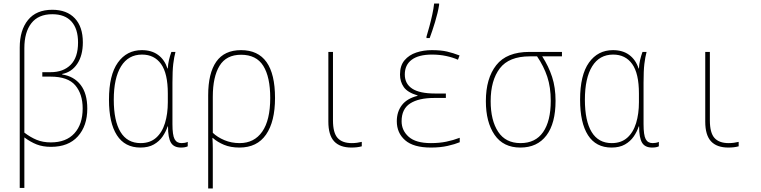

<svg xmlns="http://www.w3.org/2000/svg" viewBox="-20 -820 4280 1080"><path d="M91 -553Q91 -650 137.5 -707.5Q184 -765 274 -765Q356 -765 401 -717Q446 -669 446 -582Q446 -508 414.5 -461Q383 -414 330 -404V-401Q396 -391 433.5 -342.5Q471 -294 471 -209Q471 -112 418 -53Q365 6 267 6Q221 6 186.5 -7.5Q152 -21 117 -47V237H91ZM266 -19Q352 -19 398.5 -70Q445 -121 445 -210Q445 -291 403.5 -340Q362 -389 264 -389H218V-414H265Q336 -414 377.5 -455.5Q419 -497 419 -581Q419 -658 382 -699Q345 -740 274 -740Q196 -740 156.5 -689.5Q117 -639 117 -549V-74Q151 -48 186 -33.5Q221 -19 266 -19Z M770 10Q682 10 637.5 -59.5Q593 -129 593 -259Q593 -398 643 -468Q693 -538 778 -538Q833 -538 869.5 -511Q906 -484 922 -435H924Q925 -459 930.5 -482.5Q936 -506 944 -528H967Q959 -498 954.5 -460Q950 -422 950 -355V-122Q950 -60 962 -37.5Q974 -15 1001 -15Q1009 -15 1018.5 -16.5Q1028 -18 1036 -22V3Q1022 10 998 10Q958 10 941.5 -17.5Q925 -45 925 -109H923Q913 -79 894.5 -52Q876 -25 845.5 -7.5Q815 10 770 10ZM771 -15Q824 -15 858 -45Q892 -75 908 -127.5Q924 -180 924 -245V-294Q924 -407 886 -460Q848 -513 779 -513Q702 -513 661 -447Q620 -381 620 -259Q620 -140 658 -77.5Q696 -15 771 -15Z M1151 -284Q1151 -408 1196.5 -473Q1242 -538 1336 -538Q1527 -538 1527 -269Q1527 -136 1476.5 -63Q1426 10 1327 10Q1277 10 1240 -5.5Q1203 -21 1177 -44H1175Q1177 -9 1177 17Q1177 43 1177 70V240H1151ZM1328 -15Q1410 -15 1455 -79.5Q1500 -144 1500 -269Q1500 -387 1461 -449.5Q1422 -512 1336 -512Q1253 -512 1215 -450Q1177 -388 1177 -276V-73Q1203 -48 1242.5 -31.5Q1282 -15 1328 -15Z M1957 10Q1892 10 1859.5 -25Q1827 -60 1827 -136V-528H1853V-143Q1853 -73 1879 -44Q1905 -15 1959 -15Q1974 -15 1988.5 -17Q2003 -19 2015 -22V3Q1990 10 1957 10Z M2404 10Q2306 10 2259 -31Q2212 -72 2212 -138Q2212 -191 2240.5 -228.5Q2269 -266 2329 -281V-283Q2272 -300 2251 -330.5Q2230 -361 2230 -401Q2230 -451 2255.5 -481Q2281 -511 2321.5 -524.5Q2362 -538 2409 -538Q2460 -538 2494.5 -530Q2529 -522 2565 -508L2556 -484Q2527 -497 2489.5 -505Q2452 -513 2410 -513Q2335 -513 2296 -484Q2257 -455 2257 -401Q2257 -349 2298.5 -321.5Q2340 -294 2428 -294H2488V-269H2422Q2335 -269 2287 -238Q2239 -207 2239 -138Q2239 -86 2279 -50.5Q2319 -15 2404 -15Q2451 -15 2490 -23Q2529 -31 2566 -45V-20Q2540 -9 2498.5 0.5Q2457 10 2404 10ZM2379 -614Q2386 -637 2395 -670Q2404 -703 2411.5 -737.5Q2419 -772 2422 -800H2450V-792Q2443 -748 2427 -695.5Q2411 -643 2397 -606H2379Z M2907 10Q2811 10 2762 -61.5Q2713 -133 2713 -251Q2713 -379 2771.5 -453.5Q2830 -528 2958 -528H3141V-503H3030Q3066 -447 3085.5 -387.5Q3105 -328 3105 -253Q3105 -126 3053.5 -58Q3002 10 2907 10ZM2908 -15Q2992 -15 3035 -77Q3078 -139 3078 -253Q3078 -329 3058.5 -388Q3039 -447 3001 -503H2960Q2843 -503 2791.5 -435.5Q2740 -368 2740 -251Q2740 -143 2782 -79Q2824 -15 2908 -15Z M3420 10Q3332 10 3287.5 -59.5Q3243 -129 3243 -259Q3243 -398 3293 -468Q3343 -538 3428 -538Q3483 -538 3519.5 -511Q3556 -484 3572 -435H3574Q3575 -459 3580.5 -482.5Q3586 -506 3594 -528H3617Q3609 -498 3604.5 -460Q3600 -422 3600 -355V-122Q3600 -60 3612 -37.5Q3624 -15 3651 -15Q3659 -15 3668.5 -16.5Q3678 -18 3686 -22V3Q3672 10 3648 10Q3608 10 3591.5 -17.5Q3575 -45 3575 -109H3573Q3563 -79 3544.5 -52Q3526 -25 3495.5 -7.5Q3465 10 3420 10ZM3421 -15Q3474 -15 3508 -45Q3542 -75 3558 -127.5Q3574 -180 3574 -245V-294Q3574 -407 3536 -460Q3498 -513 3429 -513Q3352 -513 3311 -447Q3270 -381 3270 -259Q3270 -140 3308 -77.5Q3346 -15 3421 -15Z M4077 10Q4012 10 3979.5 -25Q3947 -60 3947 -136V-528H3973V-143Q3973 -73 3999 -44Q4025 -15 4079 -15Q4094 -15 4108.5 -17Q4123 -19 4135 -22V3Q4110 10 4077 10Z"/></svg>

Font: Noto Sans Mono Condensed Thin
Style: Regular
Weight: 100
Width: 3
Designer: Monotype Design Team
Foundry: Monotype Imaging Inc.
Version: Version 2.014; ttfautohint (v1.8.4.7-5d5b)